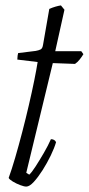

<svg xmlns="http://www.w3.org/2000/svg" viewBox="-20 -689 328 709"><path d="M77 0Q69 0 54.5 -5.5Q40 -11 27.5 -18.5Q15 -26 12 -32Q23 -62 36 -106.5Q49 -151 62 -201Q75 -251 86.5 -300.5Q98 -350 106.5 -392Q115 -434 119 -460L44 -469Q44 -477 45 -483.5Q46 -490 47 -493L112 -501Q123 -503 130 -506.5Q137 -510 139 -524L162 -656Q173 -661 185 -664.5Q197 -668 205 -669L218 -653L184 -500H280L288 -489Q282 -479 274 -469Q266 -459 257 -453L175 -456L77 -51L88 -44Q97 -52 111.5 -74.5Q126 -97 142 -124.5Q158 -152 168 -175Q182 -175 187 -164Q181 -143 167.5 -115Q154 -87 137.5 -61Q121 -35 105 -17.5Q89 0 77 0Z"/></svg>

Font: Texturina 72pt 72pt Thin
Style: Italic
Weight: 100
Italic angle: -11°
Designer: Guillermo Torres Carreño
Foundry: Omnibus-Type
Version: Version 1.002; ttfautohint (v1.8.3)